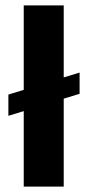

<svg xmlns="http://www.w3.org/2000/svg" viewBox="-20 -695 331 715"><path d="M217.3 -674.8V-406.7L276.4 -424.8V-345.7L217.3 -327.6V0H68.4V-281.2L11.2 -263.7V-342.8L68.4 -360.4V-674.8Z"/></svg>

Font: Yantramanav Black
Style: Regular
Weight: 900
Version: Version 1.001;PS 1.0;hotconv 1.0.72;makeotf.lib2.5.5900; ttf